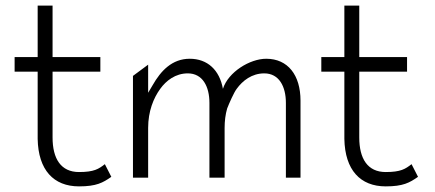

<svg xmlns="http://www.w3.org/2000/svg" viewBox="-20 -652 1547 683"><path d="M32 -397H114V-158C116 -47 171 11 261 11C323 11 346 -2 376 -23L353 -68C331 -51 315 -40 261 -40C197 -40 167 -87 167 -163V-397H337V-449H167V-632H114V-449H32Z M453 -20H507V-197C507 -256 526 -303 550 -336C571 -365 604 -391 648 -391C701 -391 725 -344 725 -286V-20H779V-197C779 -222 782 -245 788 -266C795 -284 812 -323 822 -336C843 -365 876 -391 920 -391C973 -391 997 -344 997 -286V-20H1049V-294C1049 -385 1004 -443 927 -443C869 -443 792 -396 773 -336C761 -403 718 -443 655 -443C592 -443 552 -400 523 -349L507 -322V-422L453 -382Z M1123 -397H1205V-158C1207 -47 1262 11 1352 11C1414 11 1437 -2 1467 -23L1444 -68C1422 -51 1406 -40 1352 -40C1288 -40 1258 -87 1258 -163V-397H1428V-449H1258V-632H1205V-449H1123Z"/></svg>

Font: Charger Sport
Style: ExLitNrw
Weight: 200
Designer: Jasper
Foundry: Cannot Into Space Fonts
Version: Version 1.1